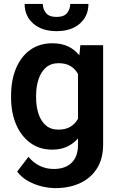

<svg xmlns="http://www.w3.org/2000/svg" viewBox="-20 -761 609 989"><path d="M37.1 -257.8V-268.1Q37.1 -348.6 62.7 -409.4Q88.4 -470.2 136 -504.2Q183.6 -538.1 249.5 -538.1Q296.9 -538.1 331.1 -521.7Q365.2 -505.4 388.7 -476.1L394 -528.3H511.2V-16.1Q511.2 55.7 480 105.7Q448.7 155.8 393.3 181.9Q337.9 208 264.2 208Q232.4 208 195.6 199.2Q158.7 190.4 124.8 171.6Q90.8 152.8 68.4 123L126.5 46.9Q179.2 109.4 257.8 109.4Q315.9 109.4 348.9 77.4Q381.8 45.4 381.8 -14.6V-47.9Q357.9 -20.5 325 -5.4Q292 9.8 248.5 9.8Q183.6 9.8 136 -25.1Q88.4 -60.1 62.7 -120.6Q37.1 -181.2 37.1 -257.8ZM166 -268.1V-257.8Q166 -212.4 178.2 -175Q190.4 -137.7 215.8 -115.5Q241.2 -93.3 280.8 -93.3Q318.4 -93.3 343 -108.4Q367.7 -123.5 381.8 -149.4V-379.9Q367.7 -405.8 343.3 -420.7Q318.8 -435.5 281.7 -435.5Q242.2 -435.5 216.6 -413.1Q190.9 -390.6 178.5 -352.8Q166 -314.9 166 -268.1ZM341.8 -740.7H435.5Q435.5 -678.7 391.4 -639.6Q347.2 -600.6 271.5 -600.6Q195.8 -600.6 151.4 -639.6Q106.9 -678.7 106.9 -740.7H200.7Q200.7 -714.4 216.8 -694.1Q232.9 -673.8 271.5 -673.8Q309.6 -673.8 325.7 -694.1Q341.8 -714.4 341.8 -740.7Z"/></svg>

Font: Vazirmatn UI SemiBold
Style: Regular
Weight: 600
Designer: Saber Rastikerdar
Foundry: Saber Rastikerdar
Version: Version 33.003